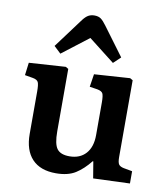

<svg xmlns="http://www.w3.org/2000/svg" viewBox="-88 -868 837 957"><g transform="rotate(10 330.0 -390.0)"><path d="M259 14Q180 14 138.5 -30Q97 -74 97 -157V-372Q97 -406 91.5 -418Q86 -430 64 -434L23 -441L31 -505L216 -517L230 -509V-193Q230 -129 248 -105Q266 -81 311 -81Q364 -81 394 -114.5Q424 -148 424 -208V-373Q424 -408 418 -419Q412 -430 390 -434L351 -440L361 -505L542 -517L556 -509V-121Q556 -94 562.5 -84Q569 -74 588 -70L632 -62V0L447 7L433 -77H430Q396 -34 358 -10Q320 14 259 14ZM178 -577 143 -610 256 -762Q270 -780 283 -787Q296 -794 313 -794Q333 -794 345.5 -785Q358 -776 374 -754L480 -611L444 -577L312 -680Z"/></g></svg>

Font: Literata 12pt SemiBold
Style: Regular
Weight: 600
Designer: Latin by Veronika Burian and Jose Scaglione. Greek by Irene Vlachou. Cyrillic by Vera Evstafieva.
Foundry: TypeTogether
Version: Version 3.002